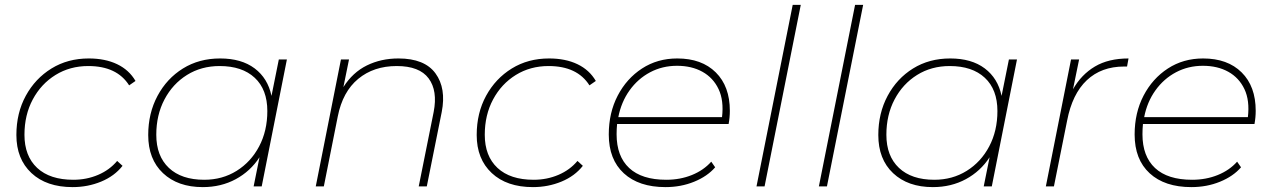

<svg xmlns="http://www.w3.org/2000/svg" viewBox="-20 -762 5204 785"><path d="M277 3Q170 3 108.5 -54.5Q47 -112 47 -210Q47 -300 85.5 -370.5Q124 -441 190.5 -482Q257 -523 343 -523Q410 -523 459 -499.5Q508 -476 534 -431L508 -413Q458 -492 341 -492Q266 -492 207 -455.5Q148 -419 114 -355.5Q80 -292 80 -211Q80 -124 132 -75.5Q184 -27 280 -27Q334 -27 381 -47Q428 -67 459 -104L481 -84Q448 -42 393.5 -19.5Q339 3 277 3Z M809 3Q707 3 646.5 -54Q586 -111 586 -210Q586 -299 624 -370Q662 -441 728 -482Q794 -523 880 -523Q967 -523 1021 -482.5Q1075 -442 1090 -370L1120 -519H1153L1050 0H1017L1041 -119Q1004 -62 944 -29.5Q884 3 809 3ZM815 -27Q889 -27 947.5 -63.5Q1006 -100 1039.5 -163.5Q1073 -227 1073 -308Q1073 -396 1021.5 -444Q970 -492 878 -492Q803 -492 744.5 -455.5Q686 -419 652.5 -355.5Q619 -292 619 -211Q619 -124 670.5 -75.5Q722 -27 815 -27Z M1609 -523Q1716 -523 1760.5 -462Q1805 -401 1786 -304L1725 0H1692L1753 -304Q1770 -391 1732.5 -441.5Q1695 -492 1602 -492Q1508 -492 1444.5 -439.5Q1381 -387 1361 -286L1304 0H1271L1374 -519H1407L1384 -406Q1422 -466 1480 -494.5Q1538 -523 1609 -523Z M2159 3Q2052 3 1990.5 -54.5Q1929 -112 1929 -210Q1929 -300 1967.5 -370.5Q2006 -441 2072.5 -482Q2139 -523 2225 -523Q2292 -523 2341 -499.5Q2390 -476 2416 -431L2390 -413Q2340 -492 2223 -492Q2148 -492 2089 -455.5Q2030 -419 1996 -355.5Q1962 -292 1962 -211Q1962 -124 2014 -75.5Q2066 -27 2162 -27Q2216 -27 2263 -47Q2310 -67 2341 -104L2363 -84Q2330 -42 2275.5 -19.5Q2221 3 2159 3Z M2701 3Q2592 3 2530.5 -53.5Q2469 -110 2469 -212Q2469 -301 2505.5 -371Q2542 -441 2605 -482Q2668 -523 2749 -523Q2849 -523 2906.5 -466Q2964 -409 2964 -309Q2964 -282 2959 -255H2503Q2501 -234 2501 -213Q2501 -123 2552.5 -75Q2604 -27 2704 -27Q2761 -27 2809 -46.5Q2857 -66 2888 -101L2904 -78Q2872 -41 2818 -19Q2764 3 2701 3ZM2508 -283H2932Q2940 -351 2918 -397.5Q2896 -444 2852 -468.5Q2808 -493 2748 -493Q2688 -493 2638 -466.5Q2588 -440 2554 -392.5Q2520 -345 2508 -283Z M3073 0 3221 -742H3254L3106 0Z M3328 0 3476 -742H3509L3361 0Z M3794 3Q3692 3 3631.5 -54Q3571 -111 3571 -210Q3571 -299 3609 -370Q3647 -441 3713 -482Q3779 -523 3865 -523Q3952 -523 4006 -482.5Q4060 -442 4075 -370L4105 -519H4138L4035 0H4002L4026 -119Q3989 -62 3929 -29.5Q3869 3 3794 3ZM3800 -27Q3874 -27 3932.5 -63.5Q3991 -100 4024.5 -163.5Q4058 -227 4058 -308Q4058 -396 4006.5 -444Q3955 -492 3863 -492Q3788 -492 3729.5 -455.5Q3671 -419 3637.5 -355.5Q3604 -292 3604 -211Q3604 -124 3655.5 -75.5Q3707 -27 3800 -27Z M4256 0 4359 -519H4392L4367 -397Q4401 -457 4456.5 -490Q4512 -523 4594 -523L4588 -490Q4585 -490 4582 -490Q4579 -490 4576 -490Q4483 -490 4423.5 -434Q4364 -378 4343 -269L4289 0Z M4851 3Q4742 3 4680.5 -53.5Q4619 -110 4619 -212Q4619 -301 4655.5 -371Q4692 -441 4755 -482Q4818 -523 4899 -523Q4999 -523 5056.5 -466Q5114 -409 5114 -309Q5114 -282 5109 -255H4653Q4651 -234 4651 -213Q4651 -123 4702.5 -75Q4754 -27 4854 -27Q4911 -27 4959 -46.5Q5007 -66 5038 -101L5054 -78Q5022 -41 4968 -19Q4914 3 4851 3ZM4658 -283H5082Q5090 -351 5068 -397.5Q5046 -444 5002 -468.5Q4958 -493 4898 -493Q4838 -493 4788 -466.5Q4738 -440 4704 -392.5Q4670 -345 4658 -283Z"/></svg>

Font: Montserrat ExtraLight
Style: Italic
Weight: 200
Italic angle: -11.3°
Designer: Julieta Ulanovsky
Foundry: Julieta Ulanovsky
Version: Version 9.000; ttfautohint (v1.8.4.7-5d5b)